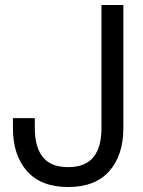

<svg xmlns="http://www.w3.org/2000/svg" viewBox="-20 -740 574 772"><path d="M32 -225V-265H120V-225Q120 -148 152.5 -108Q185 -68 254 -68Q323 -68 355.5 -108Q388 -148 388 -225V-720H476V-225Q476 -116 419.5 -52Q363 12 254 12Q145 12 88.5 -52Q32 -116 32 -225Z"/></svg>

Font: Aspekta Variable
Style: Regular
Weight: 400
Designer: Ivo Dolenc
Version: Version 2.100